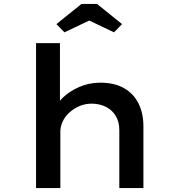

<svg xmlns="http://www.w3.org/2000/svg" viewBox="-20 -960 913 980"><path d="M164 0V-740H286V-393L251 -385Q263 -424 297.5 -458.5Q332 -493 383 -515.5Q434 -538 492 -538Q565 -538 614 -509.5Q663 -481 687.5 -431Q712 -381 712 -316V0H589V-296Q589 -338 571 -368Q553 -398 522 -414Q491 -430 449 -431Q414 -431 384.5 -418Q355 -405 333 -384.5Q311 -364 299.5 -339Q288 -314 288 -289V0H226Q199 0 183.5 0Q168 0 164 0ZM309 -795 268 -837 396 -940H475L603 -837L562 -795L421 -862H450Z"/></svg>

Font: Lexend Mega Medium
Style: Regular
Weight: 500
Version: Version 1.007